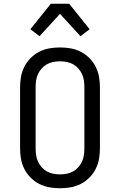

<svg xmlns="http://www.w3.org/2000/svg" viewBox="-20 -996 640 1024"><path d="M300 8Q271 8 243 3Q215 -2 189.5 -15Q164 -28 143.5 -48.5Q123 -69 110 -94.5Q97 -120 92 -148Q87 -176 87 -205V-530Q87 -559 92 -587Q97 -615 110 -640.5Q123 -666 143.5 -686.5Q164 -707 189.5 -720Q215 -733 243 -738Q271 -743 300 -743Q329 -743 357 -738Q385 -733 410.5 -720Q436 -707 456.5 -686.5Q477 -666 490 -640.5Q503 -615 508 -587Q513 -559 513 -530V-205Q513 -176 508 -148Q503 -120 490 -94.5Q477 -69 456.5 -48.5Q436 -28 410.5 -15Q385 -2 357 3Q329 8 300 8ZM300 -66Q318 -66 336 -69.5Q354 -73 369.5 -81.5Q385 -90 397.5 -104Q410 -118 417.5 -134.5Q425 -151 427.5 -169Q430 -187 430 -205V-530Q430 -548 427.5 -566Q425 -584 417.5 -600.5Q410 -617 397.5 -631Q385 -645 369.5 -653.5Q354 -662 336 -665.5Q318 -669 300 -669Q282 -669 264 -665.5Q246 -662 230.5 -653.5Q215 -645 202.5 -631Q190 -617 182.5 -600.5Q175 -584 172.5 -566Q170 -548 170 -530V-205Q170 -187 172.5 -169Q175 -151 182.5 -134.5Q190 -118 202.5 -104Q215 -90 230.5 -81.5Q246 -73 264 -69.5Q282 -66 300 -66ZM191 -803 142 -840 251 -976H349L458 -840L409 -803L300 -922Z"/></svg>

Font: Iosevka HT Extended
Style: Regular
Weight: 400
Width: 7
Monospace: yes
Designer: Belleve Invis
Foundry: Belleve Invis
Version: Version 32.3.0; ttfautohint (v1.8.4)